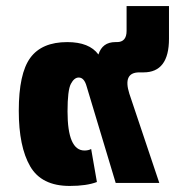

<svg xmlns="http://www.w3.org/2000/svg" viewBox="-20 -604 601 634"><path d="M300 -3 281 -112Q272 -107 259 -107Q203 -107 203 -236Q203 -306 214 -327Q225 -348 240 -348Q258 -348 266 -319L362 0H506L407 -295Q385 -365 440 -365H454Q538 -365 538 -476V-584H398V-502Q398 -465 366 -465H361Q318 -465 305 -424Q275 -465 202 -465Q118 -465 80 -413Q42 -361 42 -238Q42 -120 79.5 -55Q117 10 210 10Q266 10 300 -3Z"/></svg>

Font: Noto Sans Thai UI Extra
Style: Regular
Weight: 800
Designer: Monotype Design Team
Foundry: Monotype Imaging Inc.
Version: Version 1.901